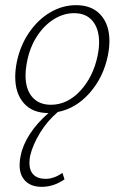

<svg xmlns="http://www.w3.org/2000/svg" viewBox="-20 -434 483 744"><path d="M404 -275Q404 -249 398 -219Q381 -135 328 -74.5Q275 -14 204 0Q163 35 135 81Q107 127 97 169Q94 184 94 197Q94 227 110 243Q126 259 157 259Q189 259 222 236L230 261Q188 290 142 290Q101 290 78.5 267.5Q56 245 56 206Q56 187 60 170Q68 128 96 85Q124 42 168 4H167Q106 4 72.5 -34Q39 -72 39 -136Q39 -163 45 -193Q58 -257 92.5 -307.5Q127 -358 174.5 -386Q222 -414 275 -414Q336 -414 370 -376.5Q404 -339 404 -275ZM364 -270Q364 -322 339 -352.5Q314 -383 267 -383Q227 -383 189.5 -360Q152 -337 124 -294.5Q96 -252 85 -196Q79 -166 79 -141Q79 -88 105 -58Q131 -28 177 -28Q241 -28 291 -82Q341 -136 358 -217Q364 -246 364 -270Z"/></svg>

Font: Ysabeau Light
Style: Italic
Weight: 300
Italic angle: -12°
Designer: Christian Thalmann (Catharsis Fonts)
Version: Version 0.003